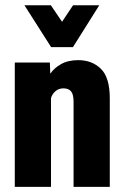

<svg xmlns="http://www.w3.org/2000/svg" viewBox="-20 -728 482 748"><path d="M37.6 0H178.7V-345.2Q182.6 -360.8 195.6 -372.3Q208.5 -383.8 227.1 -383.8Q247.1 -383.8 256.8 -372.1Q266.6 -360.4 266.6 -331.5V0H407.7V-344.2Q407.7 -426.3 373 -460Q338.4 -493.7 285.2 -493.7Q244.6 -493.7 217.5 -478Q190.4 -462.4 177.2 -442.4H175.8L174.3 -484.4H37.6ZM179.2 -544.4H264.2L366.7 -707.5H264.6L221.7 -643.1L178.2 -707.5H75.2Z"/></svg>

Font: Roboto Flex
Style: wght 700 wdth 25 opsz 34 GRAD 0.00 slnt 0.00 XTRA 468 XOPQ 96 YOPQ 79 YTLC 514 YTUC 712 YTAS 750 YTDE -203.00 YTFI 738
Weight: 700
Width: 1
Designer: Berlow after Robertson
Foundry: Google
Version: Version 3.100